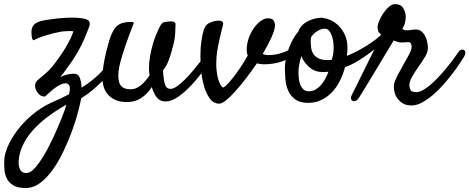

<svg xmlns="http://www.w3.org/2000/svg" viewBox="-52 -483 2293 938"><path d="M507.8 -157.2Q501 -147.5 485.8 -128.9Q470.7 -110.4 449.7 -88.9Q428.7 -67.4 401.9 -44.4Q375 -21.5 344.7 -2.9Q340.8 19.5 330.1 61Q319.3 102.5 301.8 151.4Q284.2 200.2 260.7 250.5Q237.3 300.8 208.5 342.3Q179.7 383.8 145.5 409.7Q111.3 435.5 73.2 435.5Q35.2 435.5 13.7 422.9Q-7.8 410.2 -18.1 390.1Q-28.3 370.1 -30.3 346.2Q-32.2 322.3 -31.2 299.8Q-30.3 270.5 -13.7 231.9Q2.9 193.4 32.7 153.8Q62.5 114.3 104.5 78.6Q146.5 43 198.2 18.6Q223.6 7.8 245.1 -2.4Q266.6 -12.7 285.2 -22.5Q293 -54.7 286.6 -65.4Q280.3 -76.2 268.6 -76.2Q251 -76.2 227.1 -60.5Q203.1 -44.9 168 -11.7Q158.2 -10.7 150.9 -14.2Q143.6 -17.6 138.7 -22.5Q132.8 -27.3 128.9 -34.2Q118.2 -50.8 119.6 -67.4Q121.1 -84 134.8 -93.8Q148.4 -104.5 175.3 -128.4Q202.1 -152.3 227.5 -189.5Q235.4 -200.2 246.6 -216.3Q257.8 -232.4 269 -251.5Q280.3 -270.5 290.5 -291Q300.8 -311.5 306.6 -330.1Q287.1 -333 250 -329.1Q230.5 -325.2 208 -320.3Q188.5 -315.4 163.6 -307.6Q138.7 -299.8 111.3 -286.1Q107.4 -288.1 105.5 -293.9Q103.5 -299.8 102.5 -307.6Q101.6 -316.4 101.6 -327.1Q101.6 -340.8 106 -350.1Q110.4 -359.4 117.2 -365.2Q124 -371.1 131.8 -374.5Q139.6 -377.9 145.5 -379.9Q152.3 -381.8 172.4 -385.3Q192.4 -388.7 217.8 -391.6Q243.2 -394.5 270.5 -396Q297.9 -397.5 320.3 -396.5Q366.2 -393.6 378.4 -384.3Q390.6 -375 384.8 -355.5Q377.9 -335.9 358.4 -289.6Q338.9 -243.2 298.8 -182.6Q282.2 -160.2 268.6 -140.6Q254.9 -121.1 242.2 -106.4Q258.8 -114.3 275.4 -118.7Q292 -123 308.6 -123Q331.1 -123 338.4 -101.6Q345.7 -80.1 346.7 -54.7Q385.7 -79.1 416.5 -106.4Q447.3 -133.8 482.4 -176.8Q491.2 -187.5 498.5 -189.5Q505.9 -191.4 509.8 -187Q513.7 -182.6 513.7 -174.3Q513.7 -166 507.8 -157.2ZM263.7 55.7Q265.6 47.9 268.1 41.5Q270.5 35.2 272.5 28.3Q221.7 56.6 179.7 88.4Q137.7 120.1 106.9 155.3Q76.2 190.4 58.6 228.5Q41 266.6 39.1 305.7Q38.1 329.1 46.4 345.7Q54.7 362.3 76.2 362.3Q99.6 362.3 126.5 328.6Q153.3 294.9 179.2 246.6Q205.1 198.2 227.5 146Q250 93.8 263.7 55.7Z M569.3 15.6Q532.2 15.6 508.8 3.9Q485.4 -7.8 472.2 -24.9Q459 -42 453.6 -62Q448.2 -82 448.2 -98.6Q448.2 -127.9 453.1 -160.6Q458 -193.4 464.8 -221.2Q471.7 -249 477.1 -268.6Q482.4 -288.1 484.4 -293Q493.2 -321.3 507.3 -342.3Q521.5 -363.3 546.9 -371.1Q556.6 -373 567.4 -375Q576.2 -376 585.4 -376Q594.7 -376 602.5 -373Q576.2 -305.7 561 -260.7Q545.9 -215.8 538.1 -187.5Q529.3 -155.3 527.3 -135.7Q522.5 -91.8 535.2 -69.3Q547.9 -46.9 586.9 -46.9Q612.3 -46.9 635.7 -65.9Q659.2 -85 678.7 -115.2Q675.8 -130.9 675.8 -147.5Q675.8 -178.7 681.2 -208.5Q686.5 -238.3 693.8 -264.2Q701.2 -290 709.5 -310.5Q717.8 -331.1 723.6 -342.8Q734.4 -366.2 743.2 -371.6Q752 -377 771.5 -377.9Q779.3 -378.9 784.7 -378.4Q790 -377.9 793.9 -377Q805.7 -374 805.7 -365.2Q805.7 -349.6 803.7 -318.4Q801.8 -287.1 792 -253.9Q785.2 -226.6 778.8 -207.5Q772.5 -188.5 766.6 -175.3Q760.7 -162.1 754.9 -153.8Q749 -145.5 744.1 -138.7Q746.1 -109.4 749 -91.8Q752 -74.2 756.3 -64.9Q760.7 -55.7 767.1 -52.2Q773.4 -48.8 781.2 -48.8Q794.9 -48.8 813.5 -62Q832 -75.2 852.1 -95.2Q872.1 -115.2 892.1 -139.2Q912.1 -163.1 928.7 -184.6Q945.3 -206.1 957 -222.2Q968.8 -238.3 971.7 -242.2Q978.5 -251 984.9 -252.9Q991.2 -254.9 995.1 -251.5Q999 -248 999.5 -240.7Q1000 -233.4 995.1 -224.6Q975.6 -187.5 946.8 -146Q918 -104.5 885.3 -69.3Q852.5 -34.2 819.3 -10.7Q786.1 12.7 756.8 12.7Q730.5 12.7 715.3 -5.4Q700.2 -23.4 689.5 -57.6Q667 -22.5 636.7 -3.4Q606.4 15.6 569.3 15.6Z M1203.1 -173.8Q1177.7 -136.7 1150.9 -101.6Q1124 -66.4 1099.1 -38.6Q1074.2 -10.7 1053.2 6.3Q1032.2 23.4 1019.5 23.4Q989.3 23.4 970.2 -5.4Q951.2 -34.2 940.9 -76.7Q930.7 -119.1 928.2 -167.5Q925.8 -215.8 928.7 -253.9Q932.6 -292 937.5 -314.9Q942.4 -337.9 949.7 -350.6Q957 -363.3 967.3 -369.1Q977.5 -375 993.2 -378.9Q1000 -380.9 1008.8 -381.8Q1017.6 -382.8 1024.9 -381.3Q1032.2 -379.9 1036.1 -375Q1040 -370.1 1037.1 -360.4Q1035.2 -351.6 1030.8 -334.5Q1026.4 -317.4 1021.5 -295.9Q1016.6 -274.4 1012.2 -251Q1007.8 -227.5 1005.9 -206.1Q1002.9 -168.9 1005.9 -141.1Q1008.8 -113.3 1014.6 -94.2Q1020.5 -75.2 1027.3 -65.4Q1034.2 -55.7 1038.1 -55.7Q1043 -55.7 1056.2 -68.8Q1069.3 -82 1086.4 -103.5Q1103.5 -125 1122.6 -153.3Q1141.6 -181.6 1158.2 -211.9Q1152.3 -227.5 1153.3 -249Q1156.2 -282.2 1168 -309.1Q1179.7 -335.9 1194.8 -354.5Q1210 -373 1226.1 -383.3Q1242.2 -393.6 1254.9 -393.6Q1280.3 -393.6 1286.6 -380.4Q1293 -367.2 1291 -353.5Q1289.1 -333 1272.9 -297.4Q1256.8 -261.7 1231.4 -219.7Q1236.3 -217.8 1242.2 -215.8Q1248 -213.9 1255.9 -213.9Q1289.1 -213.9 1315.9 -221.7Q1342.8 -229.5 1362.8 -240.2Q1382.8 -251 1397 -263.2Q1411.1 -275.4 1419.9 -283.2Q1425.8 -289.1 1431.6 -289.1Q1437.5 -289.1 1441.4 -286.1Q1445.3 -283.2 1445.3 -277.3Q1445.3 -271.5 1439.5 -264.6Q1404.3 -221.7 1354 -195.3Q1303.7 -168.9 1236.3 -168.9Q1230.5 -168.9 1221.7 -169.9Q1212.9 -170.9 1203.1 -173.8Z M1633.8 -155.3Q1624 -118.2 1607.4 -85.9Q1590.8 -53.7 1567.9 -30.3Q1544.9 -6.8 1516.1 6.3Q1487.3 19.5 1453.1 19.5Q1413.1 19.5 1390.1 2.4Q1367.2 -14.6 1356 -40Q1344.7 -65.4 1342.3 -95.7Q1339.8 -126 1339.8 -152.3Q1339.8 -170.9 1344.2 -193.4Q1348.6 -215.8 1356.4 -239.3Q1364.3 -262.7 1376.5 -286.1Q1388.7 -309.6 1405.3 -329.1Q1411.1 -345.7 1423.3 -358.4Q1435.5 -371.1 1451.7 -379.4Q1467.8 -387.7 1486.3 -392.1Q1504.9 -396.5 1522.5 -396.5Q1525.4 -396.5 1527.8 -395.5Q1530.3 -394.5 1533.2 -393.6Q1545.9 -392.6 1564.9 -383.8Q1584 -375 1602.1 -357.4Q1620.1 -339.8 1632.8 -313Q1645.5 -286.1 1645.5 -248Q1645.5 -240.2 1644.5 -229Q1643.6 -217.8 1642.6 -210Q1665 -218.8 1689.5 -231.4Q1713.9 -244.1 1736.8 -258.3Q1759.8 -272.5 1779.3 -287.1Q1798.8 -301.8 1810.5 -313.5Q1820.3 -322.3 1827.1 -323.2Q1834 -324.2 1836.9 -319.3Q1839.8 -314.5 1837.9 -305.7Q1835.9 -296.9 1827.1 -286.1Q1822.3 -280.3 1802.2 -262.7Q1782.2 -245.1 1754.9 -224.6Q1727.5 -204.1 1695.3 -184.6Q1663.1 -165 1633.8 -155.3ZM1468.8 -303.7Q1465.8 -294.9 1465.8 -285.2Q1465.8 -269.5 1467.8 -252.4Q1469.7 -235.4 1477.5 -221.7Q1485.4 -208 1502.4 -198.7Q1519.5 -189.5 1549.8 -189.5Q1554.7 -189.5 1559.6 -189.9Q1564.5 -190.4 1569.3 -191.4Q1572.3 -204.1 1574.7 -214.4Q1577.1 -224.6 1577.1 -232.4Q1579.1 -251 1577.1 -270.5Q1575.2 -290 1569.8 -306.2Q1564.5 -322.3 1556.2 -332.5Q1547.9 -342.8 1536.1 -342.8Q1517.6 -342.8 1500.5 -332.5Q1483.4 -322.3 1468.8 -303.7ZM1406.2 -131.8Q1406.2 -114.3 1408.2 -97.2Q1410.2 -80.1 1416 -66.9Q1421.9 -53.7 1431.6 -45.4Q1441.4 -37.1 1457 -37.1Q1474.6 -37.1 1489.3 -45.4Q1503.9 -53.7 1515.6 -66.9Q1527.3 -80.1 1536.6 -97.2Q1545.9 -114.3 1552.7 -132.8Q1545.9 -131.8 1539.6 -131.3Q1533.2 -130.9 1525.4 -130.9Q1488.3 -130.9 1461.4 -152.8Q1434.6 -174.8 1419.9 -209Q1414.1 -188.5 1410.2 -168.9Q1406.2 -149.4 1406.2 -131.8Z M1701.2 -4.9Q1694.3 5.9 1686 9.3Q1677.7 12.7 1671.4 10.3Q1665 7.8 1663.1 0Q1661.1 -7.8 1667 -19.5Q1669.9 -25.4 1680.2 -45.9Q1690.4 -66.4 1704.6 -95.2Q1718.8 -124 1735.4 -157.7Q1752 -191.4 1767.1 -221.7Q1782.2 -252 1794.9 -275.9Q1807.6 -299.8 1813.5 -310.5Q1802.7 -320.3 1798.8 -324.7Q1794.9 -329.1 1793 -343.8Q1791 -356.4 1798.8 -377Q1806.6 -397.5 1819.3 -416.5Q1832 -435.5 1847.7 -449.2Q1863.3 -462.9 1877.9 -462.9Q1905.3 -462.9 1916.5 -445.3Q1927.7 -427.7 1929.7 -409.2Q1931.6 -396.5 1927.7 -377Q1923.8 -357.4 1913.1 -341.8Q1916 -339.8 1920.9 -337.4Q1925.8 -335 1936.5 -335Q1952.1 -335 1958.5 -336.9Q1964.8 -338.9 1978.5 -338.9Q1995.1 -338.9 2005.9 -330.6Q2016.6 -322.3 2023.4 -310.1Q2030.3 -297.9 2033.7 -283.7Q2037.1 -269.5 2038.1 -257.8Q2041 -233.4 2025.4 -207Q2009.8 -180.7 1987.3 -149.4Q1973.6 -129.9 1960 -105.5Q1946.3 -81.1 1948.2 -61.5Q1950.2 -48.8 1955.1 -41Q1960 -33.2 1982.4 -33.2Q1999 -33.2 2019 -45.4Q2039.1 -57.6 2060.1 -76.7Q2081.1 -95.7 2101.6 -118.7Q2122.1 -141.6 2139.6 -163.6Q2157.2 -185.5 2169.4 -203.1Q2181.6 -220.7 2187.5 -228.5Q2192.4 -236.3 2200.2 -239.3Q2208 -242.2 2213.9 -239.3Q2219.7 -236.3 2221.2 -227.5Q2222.7 -218.8 2213.9 -204.1Q2208 -194.3 2193.8 -172.9Q2179.7 -151.4 2159.7 -125Q2139.6 -98.6 2115.2 -70.8Q2090.8 -43 2064 -20Q2037.1 2.9 2010.3 17.6Q1983.4 32.2 1959 32.2Q1933.6 32.2 1917 22.5Q1900.4 12.7 1890.1 -1.5Q1879.9 -15.6 1875.5 -32.7Q1871.1 -49.8 1872.1 -64.5Q1873 -76.2 1878.4 -89.4Q1883.8 -102.5 1891.1 -116.7Q1898.4 -130.9 1906.7 -145Q1915 -159.2 1921.9 -172.9Q1938.5 -201.2 1948.7 -221.2Q1959 -241.2 1959 -254.9Q1959 -263.7 1955.1 -270.5Q1951.2 -277.3 1942.4 -277.3Q1936.5 -277.3 1934.1 -276.9Q1931.6 -276.4 1929.2 -276.4Q1926.8 -276.4 1922.4 -275.9Q1918 -275.4 1909.2 -275.4Q1896.5 -275.4 1887.7 -279.3Q1878.9 -283.2 1871.1 -285.2Q1867.2 -278.3 1853.5 -255.9Q1839.8 -233.4 1821.8 -203.1Q1803.7 -172.9 1783.7 -139.6Q1763.7 -106.4 1746.1 -77.6Q1728.5 -48.8 1716.3 -28.8Q1704.1 -8.8 1701.2 -4.9Z"/></svg>

Font: Satisfy
Style: Regular
Weight: 400
Designer: Font Diner, Inc
Foundry: Font Diner, Inc
Version: Version 1.001